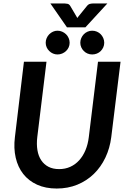

<svg xmlns="http://www.w3.org/2000/svg" viewBox="-20 -1079 732 1107"><path d="M321 -104Q356 -104 385.2 -117.2Q414.5 -130.5 436.5 -154.8Q458.5 -179 472.8 -213Q487 -247 492 -288.5L545 -723H675L621.5 -288.5Q613.5 -224.5 587.5 -170Q561.5 -115.5 520.8 -76Q480 -36.5 425.8 -14.2Q371.5 8 307 8Q242.5 8 193.8 -14.2Q145 -36.5 114 -76Q83 -115.5 70.5 -170Q58 -224.5 66 -288.5L118 -723H248L195 -289Q190 -247.5 195.8 -213.2Q201.5 -179 217.8 -154.8Q234 -130.5 259.8 -117.2Q285.5 -104 321 -104ZM599 -1059 472.5 -921.5H366L270.5 -1059H353Q360 -1059 369.5 -1057Q379 -1055 385.5 -1044L420 -985.5Q421.5 -983 423 -980.2Q424.5 -977.5 425.5 -975Q427.5 -977.5 429.2 -980.2Q431 -983 433.5 -985.5L480.5 -1043.5Q489 -1054.5 499.2 -1056.8Q509.5 -1059 516.5 -1059ZM381.5 -832.5Q381.5 -818.5 376 -806.2Q370.5 -794 360.8 -784.8Q351 -775.5 338.2 -770.2Q325.5 -765 311.5 -765Q298 -765 285.8 -770.2Q273.5 -775.5 264 -784.8Q254.5 -794 249 -806.2Q243.5 -818.5 243.5 -832.5Q243.5 -846.5 249 -859.2Q254.5 -872 264 -881.5Q273.5 -891 285.8 -896.5Q298 -902 311.5 -902Q325.5 -902 338.2 -896.5Q351 -891 360.8 -881.5Q370.5 -872 376 -859.2Q381.5 -846.5 381.5 -832.5ZM581 -832.5Q581 -818.5 575.5 -806.2Q570 -794 560.8 -784.8Q551.5 -775.5 538.8 -770.2Q526 -765 511.5 -765Q497.5 -765 485 -770.2Q472.5 -775.5 463.2 -784.8Q454 -794 448.5 -806.2Q443 -818.5 443 -832.5Q443 -846.5 448.5 -859.2Q454 -872 463.2 -881.5Q472.5 -891 485 -896.5Q497.5 -902 511.5 -902Q526 -902 538.8 -896.5Q551.5 -891 560.8 -881.5Q570 -872 575.5 -859.2Q581 -846.5 581 -832.5Z"/></svg>

Font: Lato 2
Style: Bold Italic
Weight: 700
Italic angle: -7°
Designer: Lukasz Dziedzic with Adam Twardoch and Botio Nikoltchev
Foundry: tyPoland Lukasz Dziedzic
Version: Version 2.015; 2015-08-06; http://www.latofonts.com/